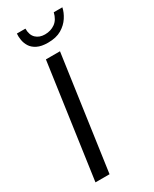

<svg xmlns="http://www.w3.org/2000/svg" viewBox="-170 -679 579 724"><g transform="rotate(-30 120.0 -317.0)"><path d="M17.8 0 87.8 -495H149.1L79.1 0ZM126.6 -545.3Q98 -545.3 80.4 -554.2Q62.7 -563 54.1 -576.8Q45.5 -590.6 43 -605.9Q40.4 -621.2 41.7 -634.1H78.8Q78.7 -606.1 93.5 -592.1Q108.4 -578.1 132.2 -578.1Q157.8 -578.1 176.6 -591.6Q195.4 -605.1 202.3 -634.1H239.7Q235.7 -614 222.4 -593.5Q209.1 -572.9 185.9 -559.1Q162.7 -545.3 126.6 -545.3Z"/></g></svg>

Font: Alumni Sans Thin
Style: Italic
Weight: 100
Italic angle: -8°
Designer: Robert E. Leuschke
Foundry: Robert E. Leuschke
Version: Version 1.016